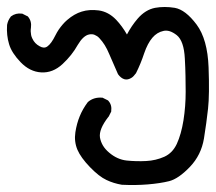

<svg xmlns="http://www.w3.org/2000/svg" viewBox="-28 -249 618 549"><path d="M320.3 279.3Q308.6 277.3 297.6 273.9Q286.6 270.5 276.4 265.6Q255.4 255.9 229.2 228.8Q203.1 201.7 193.4 179.2Q188.5 167.5 187 155Q185.5 142.6 187.5 129.4Q191.4 104 200 83.3Q208.5 62.5 222.7 43.5L223.1 43L223.6 42.5Q240.2 28.3 264.2 30.3H265.1L266.1 30.8L279.8 37.6L280.8 38.1L281.7 39.1Q292.5 50.8 290 68.8V70.3L289.6 70.8L282.7 84.5L282.2 85L281.7 85.4Q254.4 120.6 257.8 144Q259.8 155.8 266.1 166.7Q272.5 177.7 284.2 187.5Q307.1 207 334 210Q362.3 212.9 390.1 211.4Q417.5 210 441.9 199.2Q453.6 193.8 462.4 184.8Q471.2 175.8 477.5 162.6Q490.2 134.8 496.6 95.2Q502.9 55.2 502.9 13.2Q502.9 -7.8 502.4 -31.7Q502 -55.7 500.5 -81.5Q498 -131.8 477.5 -148.4Q466.8 -156.7 457.3 -159.7Q447.8 -162.6 439.5 -160.6Q420.9 -156.7 407.7 -141.1Q394 -125 384.3 -96.7Q374.5 -66.9 360.8 -39.6L360.4 -39.1L359.9 -38.6Q356.9 -34.7 354.2 -31.7Q351.6 -28.8 348.6 -26.9Q343.3 -23.4 337.9 -22.2Q332.5 -21 327.6 -22.5Q322.8 -23.9 318.1 -27.6Q313.5 -31.2 309.6 -36.6V-37.1L309.1 -37.6Q296.4 -65.9 284.2 -94.7Q278.3 -108.9 271.5 -119.9Q264.6 -130.9 256.8 -139.2Q253.4 -143.1 249.8 -145.5Q246.1 -147.9 242.4 -149.4Q238.8 -150.9 234.9 -151.1Q231 -151.4 226.6 -150.4Q210 -147 194.3 -120.6Q177.7 -90.8 150.9 -65.9Q123 -40 89.8 -42Q57.1 -43.9 30.8 -71.3Q5.4 -97.7 -2 -122.6Q-5.9 -135.3 -7.3 -148.9Q-8.8 -162.6 -7.8 -177.2V-177.7Q-5.4 -190.9 2.4 -200.7L2.9 -201.7L3.4 -202.1Q17.1 -212.4 34.7 -210H36.1L36.6 -209.5L50.3 -202.6L51.8 -202.1L52.2 -201.2Q63 -188.5 60.5 -169.9Q59.6 -164.6 59.8 -159.2Q60.1 -153.8 61 -148.7Q62 -143.6 64.5 -138.7Q67.9 -131.3 73 -126Q78.1 -120.6 85.4 -116.7Q98.1 -109.4 107.4 -116.2Q118.7 -124 130.4 -147.9Q134.8 -156.7 140.1 -164.6Q145.5 -172.4 151.4 -179.2Q157.2 -186 164.1 -191.9Q184.6 -209.5 205.6 -215.8Q227.1 -222.7 254.4 -219.2Q268.1 -217.3 280.5 -210.7Q293 -204.1 304.2 -192.4Q321.3 -174.3 335 -150.4Q348.1 -175.3 365.7 -195.8Q387.7 -221.2 415.5 -226.6Q428.7 -229 442.9 -229Q457 -229 471.7 -226.6Q502.4 -221.2 534.2 -178.7Q565.4 -136.7 568.4 -56.6Q571.3 21.5 566.9 61.5Q562.5 101.6 555.2 147Q547.4 194.3 514.9 228.3Q482.4 262.2 455.6 269Q429.7 275.4 394.5 278.3Q359.4 281.2 320.8 279.3Z"/></svg>

Font: NaikaiFont
Style: SemiBold
Weight: 600
Version: Version 1.89